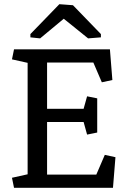

<svg xmlns="http://www.w3.org/2000/svg" viewBox="-20 -896 622 916"><path d="M204.6 -314V-63H439.5L480 -157.2L530.8 -146L519 0H46.9L37.1 -47.9L111.8 -64.5V-596.2L37.1 -612.8L46.9 -660.6H504.4L516.1 -514.2L465.8 -503.4L425.3 -597.7H204.6V-377H378.9L395.5 -436.5L443.8 -426.8V-263.7L395.5 -253.9L378.9 -314ZM461.4 -717.8 400.4 -712.9 284.2 -806.6 171.4 -712.9 125 -717.8V-733.4L263.2 -876L328.1 -871.1L461.4 -733.4Z"/></svg>

Font: NoticiaText-Regular
Style: Regular
Weight: 400
Designer: JM Sole
Foundry: JM Sole
Version: Version 1.003